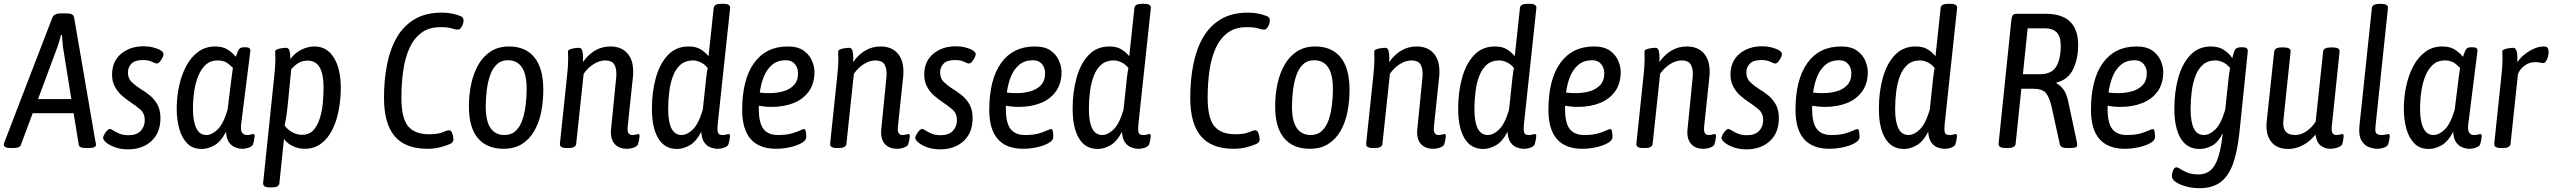

<svg xmlns="http://www.w3.org/2000/svg" viewBox="-42 -772 13347 1004"><path d="M13 2Q-6 2 -14 -3Q-22 -8 -22 -16Q-22 -22 -18 -31L231 -678Q240 -702 275 -702H307Q324 -702 334 -697Q344 -692 346 -678L456 -38Q458 -29 459 -23.5Q460 -18 460 -15Q460 2 421 2H404Q373 2 370 -14L343 -180H129L67 -14Q64 -5 53.5 -1.5Q43 2 29 2ZM259 -528 157 -254H331L287 -528Q286 -539 284.5 -557Q283 -575 282 -589H277Q273 -575 268.5 -558.5Q264 -542 259 -528Z M627 9Q589 9 559 -2Q529 -13 512.5 -27.5Q496 -42 497 -53Q498 -59 504 -70Q510 -81 518.5 -89.5Q527 -98 532 -98Q538 -98 550 -90Q562 -82 582 -73.5Q602 -65 630 -65Q673 -65 694 -88Q715 -111 715 -143Q715 -179 692 -199Q669 -219 640 -238Q617 -253 595 -272.5Q573 -292 558.5 -319Q544 -346 544 -381Q544 -452 591.5 -491Q639 -530 709 -530Q735 -530 759 -524Q783 -518 798.5 -508.5Q814 -499 813 -487Q813 -481 807 -469.5Q801 -458 793.5 -449Q786 -440 778 -440Q770 -440 752.5 -449Q735 -458 705 -458Q663 -458 645 -439Q627 -420 627 -393Q627 -361 647.5 -342Q668 -323 693 -307Q717 -293 741 -273.5Q765 -254 781 -225.5Q797 -197 797 -154Q797 -78 750 -34.5Q703 9 627 9Z M1013 7Q965 7 936.5 -22.5Q908 -52 895 -100Q882 -148 882 -203Q882 -264 894.5 -322Q907 -380 932 -427Q957 -474 995 -501.5Q1033 -529 1083 -529Q1126 -529 1152 -510.5Q1178 -492 1191 -475Q1202 -508 1209.5 -516.5Q1217 -525 1236 -525H1242Q1270 -525 1267 -504L1219 -123Q1215 -89 1224.5 -77.5Q1234 -66 1247 -66Q1261 -66 1269.5 -68.5Q1278 -71 1283 -71Q1291 -71 1289 -55Q1288 -46 1285.5 -34Q1283 -22 1281 -17Q1277 -7 1260 -0.5Q1243 6 1224 6Q1208 6 1189 -1Q1170 -8 1156 -27Q1142 -46 1140 -83Q1113 -31 1079 -12Q1045 7 1013 7ZM1037 -66Q1066 -66 1096 -95Q1126 -124 1148 -198L1169 -367Q1171 -381 1172.5 -393Q1174 -405 1176 -417Q1165 -429 1146.5 -442.5Q1128 -456 1096 -456Q1059 -456 1034.5 -434Q1010 -412 995 -375.5Q980 -339 973.5 -294Q967 -249 967 -202Q967 -166 973.5 -135Q980 -104 995 -85Q1010 -66 1037 -66Z M1368 208Q1331 208 1334 184L1392 -373Q1398 -427 1398 -463Q1398 -477 1397.5 -486Q1397 -495 1397 -502Q1397 -510 1407.5 -514Q1418 -518 1431.5 -520Q1445 -522 1454 -522Q1468 -522 1472 -506Q1476 -490 1476 -470Q1476 -466 1476 -463Q1501 -496 1534.5 -512.5Q1568 -529 1603 -529Q1667 -529 1703.5 -471Q1740 -413 1740 -312Q1740 -252 1729 -195Q1718 -138 1695.5 -93Q1673 -48 1637 -21Q1601 6 1551 6Q1519 6 1490 -7.5Q1461 -21 1443 -45L1419 186Q1417 208 1379 208ZM1538 -67Q1573 -67 1594.5 -89Q1616 -111 1628.5 -147.5Q1641 -184 1645.5 -228Q1650 -272 1650 -315Q1650 -383 1630 -419Q1610 -455 1566 -455Q1541 -455 1521 -444Q1501 -433 1481 -410L1463 -227Q1459 -187 1454.5 -159.5Q1450 -132 1446 -116Q1462 -94 1486.5 -80.5Q1511 -67 1538 -67Z M2193 6Q2078 6 2022 -59.5Q1966 -125 1966 -261Q1966 -354 1982 -435Q1998 -516 2033.5 -577Q2069 -638 2127 -672Q2185 -706 2269 -706Q2298 -706 2324 -700.5Q2350 -695 2368 -687Q2382 -681 2382 -665Q2382 -650 2373 -633.5Q2364 -617 2353 -617Q2340 -617 2320.5 -623.5Q2301 -630 2261 -630Q2201 -630 2161.5 -600.5Q2122 -571 2099 -520Q2076 -469 2066.5 -402.5Q2057 -336 2057 -262Q2057 -154 2092 -112Q2127 -70 2201 -70Q2248 -70 2272.5 -80.5Q2297 -91 2306 -91Q2317 -91 2323 -74.5Q2329 -58 2329 -43Q2329 -27 2311 -19Q2289 -9 2258.5 -1.5Q2228 6 2193 6Z M2591 6Q2504 6 2457 -49.5Q2410 -105 2410 -216Q2410 -277 2422 -333Q2434 -389 2459 -433Q2484 -477 2524 -503Q2564 -529 2620 -529Q2706 -529 2752.5 -472Q2799 -415 2799 -302Q2799 -242 2788 -186.5Q2777 -131 2752 -87.5Q2727 -44 2687.5 -19Q2648 6 2591 6ZM2596 -66Q2632 -66 2655 -88Q2678 -110 2690 -146Q2702 -182 2707 -224Q2712 -266 2712 -306Q2712 -383 2687 -420Q2662 -457 2614 -457Q2578 -457 2555 -434.5Q2532 -412 2520 -376Q2508 -340 2503 -297.5Q2498 -255 2498 -215Q2498 -139 2523 -102.5Q2548 -66 2596 -66Z M3237 6Q3193 6 3171 -20.5Q3149 -47 3153 -93L3180 -365Q3181 -371 3181 -376.5Q3181 -382 3181 -387Q3181 -420 3168 -438Q3155 -456 3123 -456Q3093 -456 3062.5 -437Q3032 -418 3010 -386L2971 -20Q2969 2 2931 2H2920Q2883 2 2886 -22L2923 -373Q2929 -427 2929 -463Q2929 -477 2928.5 -486Q2928 -495 2928 -502Q2928 -510 2938.5 -514Q2949 -518 2962.5 -520Q2976 -522 2985 -522Q2999 -522 3003 -506Q3007 -490 3007 -470Q3007 -459 3006 -447Q3032 -485 3068.5 -507Q3105 -529 3150 -529Q3206 -529 3237.5 -494.5Q3269 -460 3269 -399Q3269 -393 3269 -386.5Q3269 -380 3268 -373L3240 -108Q3236 -66 3264 -66Q3275 -66 3283 -68.5Q3291 -71 3296 -71Q3304 -71 3302 -55Q3301 -46 3298.5 -34Q3296 -22 3294 -17Q3290 -7 3272.5 -0.5Q3255 6 3237 6Z M3498 7Q3434 7 3400.5 -48Q3367 -103 3367 -203Q3367 -291 3387.5 -365Q3408 -439 3450.5 -484Q3493 -529 3559 -529Q3597 -529 3621 -514.5Q3645 -500 3663 -478L3690 -730Q3692 -752 3729 -752H3740Q3761 -752 3769 -746Q3777 -740 3776 -730L3711 -123Q3708 -95 3711.5 -80.5Q3715 -66 3735 -66Q3748 -66 3756 -68.5Q3764 -71 3769 -71Q3777 -71 3775 -55Q3774 -46 3771.5 -34Q3769 -22 3767 -17Q3763 -7 3746.5 -0.5Q3730 6 3710 6Q3693 6 3674 -1Q3655 -8 3641 -27Q3627 -46 3625 -83Q3598 -31 3564 -12Q3530 7 3498 7ZM3522 -66Q3551 -66 3581 -95Q3611 -124 3633 -198L3651 -367Q3653 -381 3654.5 -393Q3656 -405 3659 -416Q3643 -436 3622 -446Q3601 -456 3582 -456Q3543 -456 3518 -435Q3493 -414 3478.5 -377.5Q3464 -341 3458 -295.5Q3452 -250 3452 -202Q3452 -66 3522 -66Z M4017 6Q3839 6 3839 -197Q3839 -356 3901 -442.5Q3963 -529 4077 -529Q4131 -529 4161.5 -506.5Q4192 -484 4204.5 -453Q4217 -422 4217 -396Q4217 -335 4187.5 -294Q4158 -253 4107.5 -233Q4057 -213 3993 -213Q3972 -213 3955.5 -215Q3939 -217 3926 -219Q3926 -210 3926 -200Q3926 -130 3950 -98Q3974 -66 4026 -66Q4070 -66 4097.5 -74Q4125 -82 4140.5 -89.5Q4156 -97 4163 -97Q4170 -97 4172 -81.5Q4174 -66 4174 -55Q4174 -38 4149.5 -24Q4125 -10 4088.5 -2Q4052 6 4017 6ZM3984 -285Q4018 -285 4052 -294Q4086 -303 4108.5 -326Q4131 -349 4131 -389Q4131 -417 4114.5 -437Q4098 -457 4068 -457Q4024 -457 3996 -433.5Q3968 -410 3952.5 -372Q3937 -334 3931 -288Q3945 -286 3958 -285.5Q3971 -285 3984 -285Z M4650 6Q4606 6 4584 -20.5Q4562 -47 4566 -93L4593 -365Q4594 -371 4594 -376.5Q4594 -382 4594 -387Q4594 -420 4581 -438Q4568 -456 4536 -456Q4506 -456 4475.5 -437Q4445 -418 4423 -386L4384 -20Q4382 2 4344 2H4333Q4296 2 4299 -22L4336 -373Q4342 -427 4342 -463Q4342 -477 4341.5 -486Q4341 -495 4341 -502Q4341 -510 4351.5 -514Q4362 -518 4375.5 -520Q4389 -522 4398 -522Q4412 -522 4416 -506Q4420 -490 4420 -470Q4420 -459 4419 -447Q4445 -485 4481.5 -507Q4518 -529 4563 -529Q4619 -529 4650.5 -494.5Q4682 -460 4682 -399Q4682 -393 4682 -386.5Q4682 -380 4681 -373L4653 -108Q4649 -66 4677 -66Q4688 -66 4696 -68.5Q4704 -71 4709 -71Q4717 -71 4715 -55Q4714 -46 4711.5 -34Q4709 -22 4707 -17Q4703 -7 4685.5 -0.5Q4668 6 4650 6Z M4874 9Q4836 9 4806 -2Q4776 -13 4759.5 -27.5Q4743 -42 4744 -53Q4745 -59 4751 -70Q4757 -81 4765.5 -89.5Q4774 -98 4779 -98Q4785 -98 4797 -90Q4809 -82 4829 -73.5Q4849 -65 4877 -65Q4920 -65 4941 -88Q4962 -111 4962 -143Q4962 -179 4939 -199Q4916 -219 4887 -238Q4864 -253 4842 -272.5Q4820 -292 4805.5 -319Q4791 -346 4791 -381Q4791 -452 4838.5 -491Q4886 -530 4956 -530Q4982 -530 5006 -524Q5030 -518 5045.5 -508.5Q5061 -499 5060 -487Q5060 -481 5054 -469.5Q5048 -458 5040.5 -449Q5033 -440 5025 -440Q5017 -440 4999.5 -449Q4982 -458 4952 -458Q4910 -458 4892 -439Q4874 -420 4874 -393Q4874 -361 4894.5 -342Q4915 -323 4940 -307Q4964 -293 4988 -273.5Q5012 -254 5028 -225.5Q5044 -197 5044 -154Q5044 -78 4997 -34.5Q4950 9 4874 9Z M5309 6Q5131 6 5131 -197Q5131 -356 5193 -442.5Q5255 -529 5369 -529Q5423 -529 5453.5 -506.5Q5484 -484 5496.5 -453Q5509 -422 5509 -396Q5509 -335 5479.5 -294Q5450 -253 5399.5 -233Q5349 -213 5285 -213Q5264 -213 5247.5 -215Q5231 -217 5218 -219Q5218 -210 5218 -200Q5218 -130 5242 -98Q5266 -66 5318 -66Q5362 -66 5389.5 -74Q5417 -82 5432.5 -89.5Q5448 -97 5455 -97Q5462 -97 5464 -81.5Q5466 -66 5466 -55Q5466 -38 5441.5 -24Q5417 -10 5380.5 -2Q5344 6 5309 6ZM5276 -285Q5310 -285 5344 -294Q5378 -303 5400.5 -326Q5423 -349 5423 -389Q5423 -417 5406.5 -437Q5390 -457 5360 -457Q5316 -457 5288 -433.5Q5260 -410 5244.5 -372Q5229 -334 5223 -288Q5237 -286 5250 -285.5Q5263 -285 5276 -285Z M5698 7Q5634 7 5600.5 -48Q5567 -103 5567 -203Q5567 -291 5587.5 -365Q5608 -439 5650.5 -484Q5693 -529 5759 -529Q5797 -529 5821 -514.5Q5845 -500 5863 -478L5890 -730Q5892 -752 5929 -752H5940Q5961 -752 5969 -746Q5977 -740 5976 -730L5911 -123Q5908 -95 5911.5 -80.5Q5915 -66 5935 -66Q5948 -66 5956 -68.5Q5964 -71 5969 -71Q5977 -71 5975 -55Q5974 -46 5971.5 -34Q5969 -22 5967 -17Q5963 -7 5946.5 -0.5Q5930 6 5910 6Q5893 6 5874 -1Q5855 -8 5841 -27Q5827 -46 5825 -83Q5798 -31 5764 -12Q5730 7 5698 7ZM5722 -66Q5751 -66 5781 -95Q5811 -124 5833 -198L5851 -367Q5853 -381 5854.5 -393Q5856 -405 5859 -416Q5843 -436 5822 -446Q5801 -456 5782 -456Q5743 -456 5718 -435Q5693 -414 5678.5 -377.5Q5664 -341 5658 -295.5Q5652 -250 5652 -202Q5652 -66 5722 -66Z M6409 6Q6294 6 6238 -59.5Q6182 -125 6182 -261Q6182 -354 6198 -435Q6214 -516 6249.5 -577Q6285 -638 6343 -672Q6401 -706 6485 -706Q6514 -706 6540 -700.5Q6566 -695 6584 -687Q6598 -681 6598 -665Q6598 -650 6589 -633.5Q6580 -617 6569 -617Q6556 -617 6536.5 -623.5Q6517 -630 6477 -630Q6417 -630 6377.5 -600.5Q6338 -571 6315 -520Q6292 -469 6282.5 -402.5Q6273 -336 6273 -262Q6273 -154 6308 -112Q6343 -70 6417 -70Q6464 -70 6488.5 -80.5Q6513 -91 6522 -91Q6533 -91 6539 -74.5Q6545 -58 6545 -43Q6545 -27 6527 -19Q6505 -9 6474.5 -1.5Q6444 6 6409 6Z M6807 6Q6720 6 6673 -49.5Q6626 -105 6626 -216Q6626 -277 6638 -333Q6650 -389 6675 -433Q6700 -477 6740 -503Q6780 -529 6836 -529Q6922 -529 6968.5 -472Q7015 -415 7015 -302Q7015 -242 7004 -186.5Q6993 -131 6968 -87.5Q6943 -44 6903.5 -19Q6864 6 6807 6ZM6812 -66Q6848 -66 6871 -88Q6894 -110 6906 -146Q6918 -182 6923 -224Q6928 -266 6928 -306Q6928 -383 6903 -420Q6878 -457 6830 -457Q6794 -457 6771 -434.5Q6748 -412 6736 -376Q6724 -340 6719 -297.5Q6714 -255 6714 -215Q6714 -139 6739 -102.5Q6764 -66 6812 -66Z M7453 6Q7409 6 7387 -20.5Q7365 -47 7369 -93L7396 -365Q7397 -371 7397 -376.5Q7397 -382 7397 -387Q7397 -420 7384 -438Q7371 -456 7339 -456Q7309 -456 7278.5 -437Q7248 -418 7226 -386L7187 -20Q7185 2 7147 2H7136Q7099 2 7102 -22L7139 -373Q7145 -427 7145 -463Q7145 -477 7144.5 -486Q7144 -495 7144 -502Q7144 -510 7154.5 -514Q7165 -518 7178.5 -520Q7192 -522 7201 -522Q7215 -522 7219 -506Q7223 -490 7223 -470Q7223 -459 7222 -447Q7248 -485 7284.5 -507Q7321 -529 7366 -529Q7422 -529 7453.5 -494.5Q7485 -460 7485 -399Q7485 -393 7485 -386.5Q7485 -380 7484 -373L7456 -108Q7452 -66 7480 -66Q7491 -66 7499 -68.5Q7507 -71 7512 -71Q7520 -71 7518 -55Q7517 -46 7514.5 -34Q7512 -22 7510 -17Q7506 -7 7488.5 -0.5Q7471 6 7453 6Z M7714 7Q7650 7 7616.5 -48Q7583 -103 7583 -203Q7583 -291 7603.5 -365Q7624 -439 7666.5 -484Q7709 -529 7775 -529Q7813 -529 7837 -514.5Q7861 -500 7879 -478L7906 -730Q7908 -752 7945 -752H7956Q7977 -752 7985 -746Q7993 -740 7992 -730L7927 -123Q7924 -95 7927.5 -80.5Q7931 -66 7951 -66Q7964 -66 7972 -68.5Q7980 -71 7985 -71Q7993 -71 7991 -55Q7990 -46 7987.5 -34Q7985 -22 7983 -17Q7979 -7 7962.5 -0.5Q7946 6 7926 6Q7909 6 7890 -1Q7871 -8 7857 -27Q7843 -46 7841 -83Q7814 -31 7780 -12Q7746 7 7714 7ZM7738 -66Q7767 -66 7797 -95Q7827 -124 7849 -198L7867 -367Q7869 -381 7870.5 -393Q7872 -405 7875 -416Q7859 -436 7838 -446Q7817 -456 7798 -456Q7759 -456 7734 -435Q7709 -414 7694.5 -377.5Q7680 -341 7674 -295.5Q7668 -250 7668 -202Q7668 -66 7738 -66Z M8233 6Q8055 6 8055 -197Q8055 -356 8117 -442.5Q8179 -529 8293 -529Q8347 -529 8377.5 -506.5Q8408 -484 8420.5 -453Q8433 -422 8433 -396Q8433 -335 8403.5 -294Q8374 -253 8323.5 -233Q8273 -213 8209 -213Q8188 -213 8171.5 -215Q8155 -217 8142 -219Q8142 -210 8142 -200Q8142 -130 8166 -98Q8190 -66 8242 -66Q8286 -66 8313.5 -74Q8341 -82 8356.5 -89.5Q8372 -97 8379 -97Q8386 -97 8388 -81.5Q8390 -66 8390 -55Q8390 -38 8365.5 -24Q8341 -10 8304.5 -2Q8268 6 8233 6ZM8200 -285Q8234 -285 8268 -294Q8302 -303 8324.5 -326Q8347 -349 8347 -389Q8347 -417 8330.5 -437Q8314 -457 8284 -457Q8240 -457 8212 -433.5Q8184 -410 8168.5 -372Q8153 -334 8147 -288Q8161 -286 8174 -285.5Q8187 -285 8200 -285Z M8866 6Q8822 6 8800 -20.5Q8778 -47 8782 -93L8809 -365Q8810 -371 8810 -376.5Q8810 -382 8810 -387Q8810 -420 8797 -438Q8784 -456 8752 -456Q8722 -456 8691.5 -437Q8661 -418 8639 -386L8600 -20Q8598 2 8560 2H8549Q8512 2 8515 -22L8552 -373Q8558 -427 8558 -463Q8558 -477 8557.5 -486Q8557 -495 8557 -502Q8557 -510 8567.5 -514Q8578 -518 8591.5 -520Q8605 -522 8614 -522Q8628 -522 8632 -506Q8636 -490 8636 -470Q8636 -459 8635 -447Q8661 -485 8697.5 -507Q8734 -529 8779 -529Q8835 -529 8866.5 -494.5Q8898 -460 8898 -399Q8898 -393 8898 -386.5Q8898 -380 8897 -373L8869 -108Q8865 -66 8893 -66Q8904 -66 8912 -68.5Q8920 -71 8925 -71Q8933 -71 8931 -55Q8930 -46 8927.5 -34Q8925 -22 8923 -17Q8919 -7 8901.5 -0.5Q8884 6 8866 6Z M9090 9Q9052 9 9022 -2Q8992 -13 8975.5 -27.5Q8959 -42 8960 -53Q8961 -59 8967 -70Q8973 -81 8981.5 -89.5Q8990 -98 8995 -98Q9001 -98 9013 -90Q9025 -82 9045 -73.5Q9065 -65 9093 -65Q9136 -65 9157 -88Q9178 -111 9178 -143Q9178 -179 9155 -199Q9132 -219 9103 -238Q9080 -253 9058 -272.5Q9036 -292 9021.5 -319Q9007 -346 9007 -381Q9007 -452 9054.5 -491Q9102 -530 9172 -530Q9198 -530 9222 -524Q9246 -518 9261.5 -508.5Q9277 -499 9276 -487Q9276 -481 9270 -469.5Q9264 -458 9256.5 -449Q9249 -440 9241 -440Q9233 -440 9215.5 -449Q9198 -458 9168 -458Q9126 -458 9108 -439Q9090 -420 9090 -393Q9090 -361 9110.5 -342Q9131 -323 9156 -307Q9180 -293 9204 -273.5Q9228 -254 9244 -225.5Q9260 -197 9260 -154Q9260 -78 9213 -34.5Q9166 9 9090 9Z M9525 6Q9347 6 9347 -197Q9347 -356 9409 -442.5Q9471 -529 9585 -529Q9639 -529 9669.5 -506.5Q9700 -484 9712.5 -453Q9725 -422 9725 -396Q9725 -335 9695.5 -294Q9666 -253 9615.5 -233Q9565 -213 9501 -213Q9480 -213 9463.5 -215Q9447 -217 9434 -219Q9434 -210 9434 -200Q9434 -130 9458 -98Q9482 -66 9534 -66Q9578 -66 9605.5 -74Q9633 -82 9648.5 -89.5Q9664 -97 9671 -97Q9678 -97 9680 -81.5Q9682 -66 9682 -55Q9682 -38 9657.5 -24Q9633 -10 9596.5 -2Q9560 6 9525 6ZM9492 -285Q9526 -285 9560 -294Q9594 -303 9616.5 -326Q9639 -349 9639 -389Q9639 -417 9622.5 -437Q9606 -457 9576 -457Q9532 -457 9504 -433.5Q9476 -410 9460.5 -372Q9445 -334 9439 -288Q9453 -286 9466 -285.5Q9479 -285 9492 -285Z M9914 7Q9850 7 9816.5 -48Q9783 -103 9783 -203Q9783 -291 9803.5 -365Q9824 -439 9866.5 -484Q9909 -529 9975 -529Q10013 -529 10037 -514.5Q10061 -500 10079 -478L10106 -730Q10108 -752 10145 -752H10156Q10177 -752 10185 -746Q10193 -740 10192 -730L10127 -123Q10124 -95 10127.5 -80.5Q10131 -66 10151 -66Q10164 -66 10172 -68.5Q10180 -71 10185 -71Q10193 -71 10191 -55Q10190 -46 10187.5 -34Q10185 -22 10183 -17Q10179 -7 10162.5 -0.5Q10146 6 10126 6Q10109 6 10090 -1Q10071 -8 10057 -27Q10043 -46 10041 -83Q10014 -31 9980 -12Q9946 7 9914 7ZM9938 -66Q9967 -66 9997 -95Q10027 -124 10049 -198L10067 -367Q10069 -381 10070.5 -393Q10072 -405 10075 -416Q10059 -436 10038 -446Q10017 -456 9998 -456Q9959 -456 9934 -435Q9909 -414 9894.5 -377.5Q9880 -341 9874 -295.5Q9868 -250 9868 -202Q9868 -66 9938 -66Z M10446 2Q10406 2 10409 -21L10476 -670Q10478 -685 10483.5 -692.5Q10489 -700 10505 -700H10654Q10825 -700 10825 -537Q10825 -465 10799 -410.5Q10773 -356 10712 -340V-336Q10736 -323 10751 -300Q10766 -277 10774 -237L10816 -40Q10818 -32 10819 -24.5Q10820 -17 10820 -13Q10819 -3 10809.5 -0.5Q10800 2 10780 2H10765Q10733 2 10729 -18L10687 -210Q10674 -268 10654 -288Q10634 -308 10591 -308H10528L10498 -20Q10497 -9 10487 -3.5Q10477 2 10454 2ZM10536 -384H10625Q10686 -384 10710 -423.5Q10734 -463 10734 -532Q10734 -580 10713.5 -602Q10693 -624 10649 -624H10561Z M11070 6Q10892 6 10892 -197Q10892 -356 10954 -442.5Q11016 -529 11130 -529Q11184 -529 11214.5 -506.5Q11245 -484 11257.5 -453Q11270 -422 11270 -396Q11270 -335 11240.5 -294Q11211 -253 11160.5 -233Q11110 -213 11046 -213Q11025 -213 11008.5 -215Q10992 -217 10979 -219Q10979 -210 10979 -200Q10979 -130 11003 -98Q11027 -66 11079 -66Q11123 -66 11150.5 -74Q11178 -82 11193.5 -89.5Q11209 -97 11216 -97Q11223 -97 11225 -81.5Q11227 -66 11227 -55Q11227 -38 11202.5 -24Q11178 -10 11141.5 -2Q11105 6 11070 6ZM11037 -285Q11071 -285 11105 -294Q11139 -303 11161.5 -326Q11184 -349 11184 -389Q11184 -417 11167.5 -437Q11151 -457 11121 -457Q11077 -457 11049 -433.5Q11021 -410 11005.5 -372Q10990 -334 10984 -288Q10998 -286 11011 -285.5Q11024 -285 11037 -285Z M11460 212Q11425 212 11391.5 203.5Q11358 195 11336.5 180.5Q11315 166 11315 148Q11315 137 11321 120Q11327 103 11339 103Q11347 103 11360 112Q11373 121 11396 130.5Q11419 140 11455 140Q11511 140 11540 90.5Q11569 41 11581 -76Q11557 -27 11524.5 -10Q11492 7 11459 7Q11395 7 11361.5 -48Q11328 -103 11328 -203Q11328 -291 11348.5 -365Q11369 -439 11411.5 -484Q11454 -529 11520 -529Q11558 -529 11585.5 -512Q11613 -495 11631 -468Q11633 -477 11635.5 -485.5Q11638 -494 11641 -503Q11646 -517 11656 -521Q11666 -525 11676 -525H11682Q11700 -525 11706.5 -519.5Q11713 -514 11712 -503L11668 -76Q11657 27 11632.5 90.5Q11608 154 11566 183Q11524 212 11460 212ZM11483 -66Q11512 -66 11542 -95Q11572 -124 11594 -198L11612 -367Q11614 -381 11615.5 -393Q11617 -405 11620 -416Q11604 -436 11583 -446Q11562 -456 11543 -456Q11504 -456 11479 -435Q11454 -414 11439.5 -377.5Q11425 -341 11419 -295.5Q11413 -250 11413 -202Q11413 -136 11429.5 -101Q11446 -66 11483 -66Z M11924 7Q11863 7 11833.5 -32Q11804 -71 11811 -138L11850 -502Q11852 -513 11861 -518.5Q11870 -524 11890 -524H11900Q11938 -524 11936 -502L11898 -141Q11891 -66 11959 -66Q11990 -66 12018.5 -85.5Q12047 -105 12067 -136L12106 -502Q12108 -524 12146 -524H12156Q12194 -524 12192 -502L12151 -108Q12147 -66 12175 -66Q12186 -66 12194 -68.5Q12202 -71 12207 -71Q12215 -71 12213 -55Q12212 -46 12209.5 -33Q12207 -20 12205 -17Q12201 -7 12181.5 -0.5Q12162 6 12140 6Q12117 6 12094.5 -10Q12072 -26 12066 -68Q12038 -33 12000.5 -13Q11963 7 11924 7Z M12389 6Q12369 6 12345 -3Q12321 -12 12306 -38Q12291 -64 12296 -115L12361 -730Q12363 -752 12403 -752H12407Q12447 -752 12445 -730L12380 -113Q12376 -81 12385.5 -73.5Q12395 -66 12410 -66Q12424 -66 12433.5 -68.5Q12443 -71 12448 -71Q12456 -71 12454 -55Q12453 -46 12450.5 -34Q12448 -22 12446 -17Q12442 -7 12425 -0.5Q12408 6 12389 6Z M12659 7Q12611 7 12582.5 -22.5Q12554 -52 12541 -100Q12528 -148 12528 -203Q12528 -264 12540.5 -322Q12553 -380 12578 -427Q12603 -474 12641 -501.5Q12679 -529 12729 -529Q12772 -529 12798 -510.5Q12824 -492 12837 -475Q12848 -508 12855.5 -516.5Q12863 -525 12882 -525H12888Q12916 -525 12913 -504L12865 -123Q12861 -89 12870.5 -77.5Q12880 -66 12893 -66Q12907 -66 12915.5 -68.5Q12924 -71 12929 -71Q12937 -71 12935 -55Q12934 -46 12931.5 -34Q12929 -22 12927 -17Q12923 -7 12906 -0.5Q12889 6 12870 6Q12854 6 12835 -1Q12816 -8 12802 -27Q12788 -46 12786 -83Q12759 -31 12725 -12Q12691 7 12659 7ZM12683 -66Q12712 -66 12742 -95Q12772 -124 12794 -198L12815 -367Q12817 -381 12818.5 -393Q12820 -405 12822 -417Q12811 -429 12792.5 -442.5Q12774 -456 12742 -456Q12705 -456 12680.5 -434Q12656 -412 12641 -375.5Q12626 -339 12619.5 -294Q12613 -249 12613 -202Q12613 -166 12619.5 -135Q12626 -104 12641 -85Q12656 -66 12683 -66Z M13035 2Q12998 2 13001 -22L13038 -373Q13044 -427 13044 -463Q13044 -477 13043.5 -486Q13043 -495 13043 -502Q13043 -510 13053.5 -514Q13064 -518 13077.5 -520Q13091 -522 13100 -522Q13126 -522 13121 -447Q13147 -483 13186 -506Q13225 -529 13259 -529Q13274 -529 13279.5 -522.5Q13285 -516 13285 -498Q13285 -479 13276 -460.5Q13267 -442 13258 -442Q13251 -442 13241.5 -444.5Q13232 -447 13213 -447Q13185 -447 13160.5 -429.5Q13136 -412 13125 -386L13086 -20Q13084 2 13046 2Z"/></svg>

Font: Asap Condensed Condensed Regular
Style: Italic
Weight: 400
Width: 3
Italic angle: -6°
Designer: Pablo Cosgaya
Foundry: Omnibus-Type
Version: Version 3.001; ttfautohint (v1.8.4.7-5d5b)